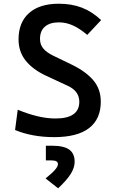

<svg xmlns="http://www.w3.org/2000/svg" viewBox="-20 -723 626 1026"><path d="M269 9.8Q210 9.8 157.2 0Q104.5 -9.8 60.5 -28.3L74.7 -136.7Q128.4 -114.3 179.2 -102.1Q230 -89.8 276.9 -89.8Q340.3 -89.8 372.1 -112.3Q403.8 -134.8 403.8 -179.2Q403.8 -236.3 341.8 -264.6L228 -317.4Q156.2 -350.6 117.7 -398.4Q79.1 -446.3 79.1 -512.7Q79.1 -603.5 135.3 -653.3Q191.4 -703.1 294.4 -703.1Q362.8 -703.1 417.5 -682.1Q472.2 -661.1 520.5 -615.7L446.3 -536.6Q405.8 -570.8 369.4 -587.2Q333 -603.5 294.9 -603.5Q247.1 -603.5 220.5 -581.1Q193.8 -558.6 193.8 -515.1Q193.8 -484.4 211.7 -463.4Q229.5 -442.4 263.7 -425.8L362.8 -377.9Q438.5 -341.3 478.5 -294.2Q518.6 -247.1 518.6 -179.7Q518.6 -86.4 455.8 -38.3Q393.1 9.8 269 9.8ZM290.5 283.2 223.6 230.5Q258.8 202.1 274.2 184.3Q289.6 166.5 289.6 153.8Q289.6 134.3 256.8 134.3H225.1V55.7H258.8Q320.8 55.7 349.9 76.4Q378.9 97.2 378.9 141.6Q378.9 173.3 357.4 207.3Q335.9 241.2 290.5 283.2Z"/></svg>

Font: Cascadia Mono Medium
Style: Regular
Weight: 500
Monospace: yes
Designer: Aaron Bell
Foundry: Saja Typeworks
Version: Version 2407.024